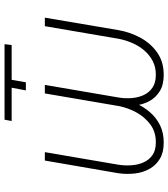

<svg xmlns="http://www.w3.org/2000/svg" viewBox="34 -786 761 870"><g transform="rotate(-90 415.0 -350.5)"><path d="M453.1 -678.7H302.2L308.1 -710.9H650.4L646.5 -678.7H488.8L477.5 -614.3H440.9ZM427.2 -528.3H462.4L405.8 -194.3Q398.9 -154.3 383.1 -117.7Q367.2 -81.1 342 -52Q316.9 -22.9 282.5 -6.1Q248 10.7 203.6 10.3Q159.7 10.3 130.6 -7.3Q101.6 -24.9 85.2 -54.2Q68.8 -83.5 64.5 -119.9Q60.1 -156.2 65.4 -194.3L123 -528.3H161.1L104 -194.3Q99.6 -165.5 101.6 -136Q103.5 -106.4 114.5 -81.5Q125.5 -56.6 147.2 -41Q168.9 -25.4 204.6 -25.4Q252 -24.9 285.9 -49.8Q319.8 -74.7 341.1 -113.5Q362.3 -152.3 370.1 -194.3ZM731.9 -528.3H770.5L713.9 -194.3Q704.6 -141.1 679 -94.2Q653.3 -47.4 611.1 -18.3Q568.8 10.7 510.3 10.3Q466.3 10.3 437.3 -7.6Q408.2 -25.4 392.3 -54.7Q376.5 -84 372.3 -120.4Q368.2 -156.7 373.5 -194.3L430.7 -528.3H465.8L408.7 -194.3Q403.8 -165.5 406 -135.7Q408.2 -106 419.4 -81.1Q430.7 -56.2 453.1 -40.8Q475.6 -25.4 510.7 -25.4Q545.9 -24.9 574 -39.6Q602.1 -54.2 622.6 -78.6Q643.1 -103 656 -133.1Q668.9 -163.1 674.8 -194.3Z"/></g></svg>

Font: Roboto ExtraLight
Style: Italic
Weight: 250
Designer: Christian Robertson
Foundry: Google
Version: Version 3.009; 2024